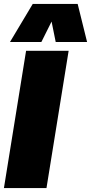

<svg xmlns="http://www.w3.org/2000/svg" viewBox="-22 -959 464 979"><path d="M-2 0 111 -700H328L215 0ZM29 -745 145 -939H374L422 -745H262L241 -849L189 -745Z"/></svg>

Font: Georama ExtraCondensed Thin Black
Style: Italic
Weight: 900
Italic angle: -9°
Version: Version 1.001